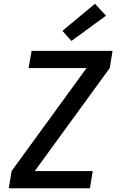

<svg xmlns="http://www.w3.org/2000/svg" viewBox="-20 -1007 640 1027"><path d="M27 0 42 -92 443 -643H133L149 -735H582L567 -643L166 -92H476L461 0ZM362 -788 314 -842 488 -987 547 -923Z"/></svg>

Font: Iosevka SS04 Semibold Extended
Style: Italic
Weight: 600
Width: 7
Italic angle: -9°
Monospace: yes
Designer: Belleve Invis
Foundry: Belleve Invis
Version: Version 19.0.0; ttfautohint (v1.8.4)